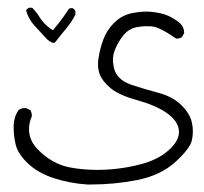

<svg xmlns="http://www.w3.org/2000/svg" viewBox="-20 -307 540 507"><path d="M56.6 -286.6Q51.8 -284.2 48.8 -279.8Q54.7 -257.8 69.8 -240.7Q86.9 -221.7 104.5 -203.1Q115.7 -193.8 121.6 -193.8Q124.5 -193.8 126.5 -196.3Q137.2 -210.4 149.4 -225.1Q161.6 -239.7 168 -249.3Q174.3 -258.8 179.2 -268.6V-277.3Q176.8 -282.7 171.4 -285.6Q170.9 -285.6 169.9 -285.6Q168.9 -285.6 167.5 -285.6Q164.1 -285.2 161.6 -283.2Q145 -257.3 124.5 -232.9L119.6 -227.1L113.3 -231.4Q95.2 -244.1 84.5 -261.7Q76.2 -275.4 64.9 -286.6ZM16.1 30.3Q16.1 52.2 21.5 75.2Q27.8 100.1 54.2 125Q80.6 149.9 122.6 163.6Q164.6 177.2 210.4 180.2Q214.8 180.2 219.7 180.2Q282.2 180.2 341.8 168.5Q404.3 156.2 443.8 120.1Q482.4 84.5 486.8 63Q489.3 51.3 489.3 39.8Q489.3 28.3 486.8 17.6Q482.4 -5.9 459.7 -28.6Q437 -51.3 399.9 -61.5Q358.9 -72.3 325.7 -83.5Q306.6 -90.3 295.9 -101.1Q285.2 -111.8 281.7 -124.8Q278.3 -137.7 278.3 -150.1Q278.3 -162.6 283.2 -174.8Q291.5 -195.8 305.2 -212.9Q319.8 -231.4 341.8 -235.4Q356 -237.8 365.7 -237.8Q375.5 -237.8 380.9 -237.3Q400.9 -235.8 445.3 -205.1Q446.8 -205.1 448 -205.1Q449.2 -205.1 450.7 -205.3Q452.1 -205.6 454.1 -206.1Q458 -207 460.9 -209.5L466.3 -219.7Q466.3 -220.2 466.3 -220.2Q466.3 -234.4 456.5 -244.6Q440.9 -257.8 424.1 -265.4Q407.2 -272.9 382.3 -275.4Q375 -276.4 366.7 -276.4Q349.1 -276.4 330.1 -272.5Q301.8 -267.6 280.3 -245.6Q262.2 -227.5 253.2 -203.6Q244.1 -179.7 240.2 -153.8Q238.8 -145 238.8 -137.2Q238.8 -123 243.2 -111.3Q250 -92.8 271.5 -74.7Q293 -56.2 341.6 -42.7Q390.1 -29.3 419.4 -9.3Q452.6 13.7 452.6 41.5Q452.6 65.9 424.1 90.8Q395.5 115.7 349.1 127.4Q293.5 141.6 236.3 141.6Q198.2 141.6 163.1 134.8Q118.2 126 81.1 88.9Q56.6 64.5 56.6 34.2Q56.6 17.6 64 0Q64 -0.5 64 -1.5Q64 -9.8 60.1 -16.1L49.3 -21.5Q46.9 -21.5 44.4 -21.5Q36.1 -21.5 29.3 -16.6Q17.1 0.5 16.1 23.9Q16.1 26.9 16.1 30.3Z"/></svg>

Font: NaikaiFont
Style: Light
Weight: 300
Version: Version 1.89